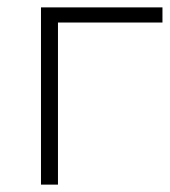

<svg xmlns="http://www.w3.org/2000/svg" viewBox="-20 -500 460 520"><path d="M420 -439H137V0H91V-480H420Z"/></svg>

Font: Montserrat Ace
Style: Light
Weight: 300
Designer: Julieta Ulanovsky
Foundry: Julieta Ulanovsky
Version: Version 1